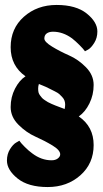

<svg xmlns="http://www.w3.org/2000/svg" viewBox="-20 -627 416 775"><path d="M298 -157Q358 -116 358 -41.5Q358 33 304.5 80.5Q251 128 172.5 128Q94 128 51 93.5Q8 59 8 21Q8 -5 20.5 -25Q33 -45 46 -52L58 -59Q64 -50 80 -34Q96 -18 110 -8Q147 20 188 20Q204 20 213.5 12.5Q223 5 223 -4Q223 -21 191.5 -40Q160 -59 123 -75.5Q86 -92 54.5 -123.5Q23 -155 23 -195Q23 -235 40.5 -269Q58 -303 83 -319Q23 -361 23 -436.5Q23 -512 76.5 -559.5Q130 -607 208.5 -607Q287 -607 330 -572.5Q373 -538 373 -500Q373 -474 360.5 -454Q348 -434 336 -427L323 -420Q317 -429 301 -445Q285 -461 271 -472Q234 -499 194 -499Q178 -499 168.5 -492Q159 -485 159 -471.5Q159 -458 190 -439Q221 -420 258.5 -403.5Q296 -387 327 -355.5Q358 -324 358 -284Q358 -244 341 -209.5Q324 -175 298 -157ZM137 -288Q134 -279 134 -269.5Q134 -260 135.5 -254Q137 -248 141.5 -242Q146 -236 149.5 -232Q153 -228 160.5 -223Q168 -218 173 -215Q178 -212 188.5 -207.5Q199 -203 204 -201Q221 -195 241 -187Q243 -197 243 -205Q243 -213 240.5 -220.5Q238 -228 231 -235.5Q224 -243 219 -247.5Q214 -252 201 -258.5Q188 -265 182 -268Q170 -275 137 -288Z"/></svg>

Font: Chela One
Style: Regular
Weight: 400
Designer: Miguel Hernandez
Foundry: LatinoType
Version: Version 1.001